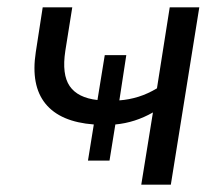

<svg xmlns="http://www.w3.org/2000/svg" viewBox="-20 -506 607 526"><path d="M367 0 399 -198Q350 -170 296 -165L280 -66H221L237 -165Q145 -172 104.5 -222Q64 -272 78 -363L97 -486H178L159 -367Q149 -302 171 -270Q193 -238 247 -232L267 -355H326L307 -231Q334 -233 359.5 -241Q385 -249 410 -264L445 -486H526L448 0Z"/></svg>

Font: Nunito Sans
Style: Italic
Weight: 400
Italic angle: -9°
Designer: Vernon Adams
Foundry: Vernon Adams
Version: Version 3.006; ttfautohint (v1.8.3)